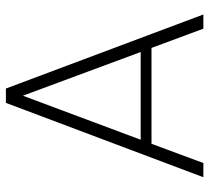

<svg xmlns="http://www.w3.org/2000/svg" viewBox="-50 -676 726 667"><g transform="rotate(-90 313.5 -343.0)"><path d="M546.9 0 480 -180.2H147L80.1 0H30.8L289.1 -686H338.9L596.2 0ZM465.8 -217.8 314 -627 161.1 -217.8Z"/></g></svg>

Font: SVN-Poppins ExtraLight
Style: Regular
Weight: 200
Designer: Ninad Kale (Devanagari), Jonny Pinhorn (Latin)
Foundry: Indian Type Foundry
Version: Version 3.002 2017